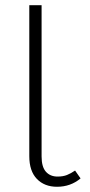

<svg xmlns="http://www.w3.org/2000/svg" viewBox="-20 -704 343 734"><path d="M288 -22Q250 10 198 10Q150 10 121 -20Q92 -50 92 -107V-684H139V-106Q139 -66 155.5 -47.5Q172 -29 200 -29Q221 -29 236 -35Q251 -41 267 -52Z"/></svg>

Font: Fira Sans Condensed ExtraLight
Style: Regular
Weight: 275
Width: 3
Designer: Carrois Corporate & Edenspiekermann AG
Foundry: Carrois Corporate GbR & Edenspiekermann AG
Version: Version 4.203